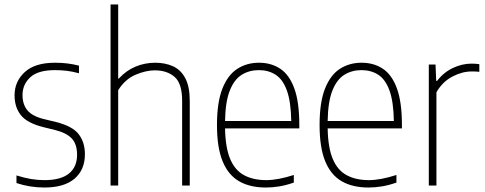

<svg xmlns="http://www.w3.org/2000/svg" viewBox="-20 -828 2166 857"><path d="M178 9Q113 9 53.5 -11V-45Q90 -33.5 119.5 -28.8Q149 -24 179 -24Q251 -24 287.5 -53.2Q324 -82.5 324 -137Q324 -185 300.2 -210Q276.5 -235 226.5 -247.5L171.5 -261Q101 -279 73 -314.2Q45 -349.5 45 -402.5Q45 -464.5 90.5 -506.2Q136 -548 225.5 -548Q255 -548 281 -544.8Q307 -541.5 332.5 -535V-501Q302.5 -509 277.8 -512Q253 -515 225.5 -515Q149 -515 114.8 -482.8Q80.5 -450.5 80.5 -404Q80.5 -362 102.2 -335.8Q124 -309.5 174 -297L229.5 -283.5Q303.5 -265 331.2 -229Q359 -193 359 -139.5Q359 -70 312.8 -30.5Q266.5 9 178 9Z M473.5 0V-808H507.5V-477.5H510.5Q543.5 -513.5 585.2 -530.8Q627 -548 673 -548Q717.5 -548 752.2 -532.2Q787 -516.5 807 -479Q827 -441.5 827 -377.5V0H793V-378.5Q793 -455.5 759.2 -484.8Q725.5 -514 671 -514Q631.5 -514 585.2 -494.5Q539 -475 507.5 -425.5V0Z M1166.5 9Q1096.5 9 1048 -18.5Q999.5 -46 974 -107.2Q948.5 -168.5 948.5 -270Q948.5 -371 972.5 -432Q996.5 -493 1038.8 -520.5Q1081 -548 1136 -548Q1191 -548 1231.5 -520.8Q1272 -493.5 1294 -432.5Q1316 -371.5 1316 -270V-255H984.5Q986 -169 1007.5 -118.2Q1029 -67.5 1069.8 -45.8Q1110.5 -24 1168.5 -24Q1220 -24 1291.5 -47V-13Q1257 -1 1226.5 4Q1196 9 1166.5 9ZM1135.5 -515Q1092.5 -515 1059 -494.2Q1025.5 -473.5 1005.8 -424Q986 -374.5 984.5 -288H1280Q1278.5 -374.5 1260.5 -424Q1242.5 -473.5 1210.5 -494.2Q1178.5 -515 1135.5 -515Z M1624.5 9Q1554.5 9 1506 -18.5Q1457.5 -46 1432 -107.2Q1406.5 -168.5 1406.5 -270Q1406.5 -371 1430.5 -432Q1454.5 -493 1496.8 -520.5Q1539 -548 1594 -548Q1649 -548 1689.5 -520.8Q1730 -493.5 1752 -432.5Q1774 -371.5 1774 -270V-255H1442.5Q1444 -169 1465.5 -118.2Q1487 -67.5 1527.8 -45.8Q1568.5 -24 1626.5 -24Q1678 -24 1749.5 -47V-13Q1715 -1 1684.5 4Q1654 9 1624.5 9ZM1593.5 -515Q1550.5 -515 1517 -494.2Q1483.5 -473.5 1463.8 -424Q1444 -374.5 1442.5 -288H1738Q1736.5 -374.5 1718.5 -424Q1700.5 -473.5 1668.5 -494.2Q1636.5 -515 1593.5 -515Z M1894 0V-540H1924L1927 -467H1931Q1959.5 -504.5 2000.8 -524.2Q2042 -544 2085 -544Q2104 -544 2119.5 -541.5V-507.5Q2110.5 -508.5 2102.8 -508.8Q2095 -509 2084.5 -509Q2042.5 -509 1998.5 -485.8Q1954.5 -462.5 1928 -416V0Z"/></svg>

Font: Encode Sans Semi Condensed Thin
Style: Regular
Weight: 100
Width: 4
Designer: Multiple Designers
Foundry: Impallari Type
Version: Version 3.000; ttfautohint (v1.8.3) -l 8 -r 50 -G 200 -x 14 